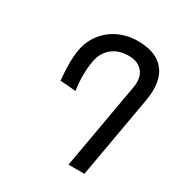

<svg xmlns="http://www.w3.org/2000/svg" viewBox="-169 -855 937 983"><g transform="rotate(30 300.0 -363.0)"><path d="M466 -539.5Q466 -585 438.2 -611Q410.5 -637 362 -637Q303 -637 264.5 -605.5Q226 -574 216 -518.5Q208.5 -477.5 208.5 -433Q208.5 -388 215.5 -344.5L122.5 -352Q117.5 -409 117.5 -451.5Q117.5 -496 124 -532.5Q134 -589.5 168 -633.5Q202 -677.5 253.5 -701.8Q305 -726 365.5 -726Q460 -726 509.2 -680.2Q558.5 -634.5 558.5 -548.5Q558.5 -519 552.5 -485L467 0H373L463.5 -512Q466 -528 466 -539.5Z"/></g></svg>

Font: JuliaMono SemiBoldItalic
Style: Regular
Weight: 600
Italic angle: -9°
Monospace: yes
Designer: cormullion
Foundry: corm
Version: Version 0.049; ttfautohint (v1.8.4)